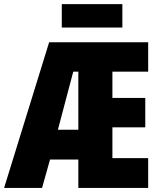

<svg xmlns="http://www.w3.org/2000/svg" viewBox="-25 -921 786 941"><path d="M701.2 0H358.9V-139.2H220.2L181.2 0H-4.9L215.8 -713.9H701.2V-569.8H525.9V-440.9H687V-296.9H525.9V-146H701.2ZM258.8 -285.2H358.9V-569.8H334ZM574.7 -900.9V-786.1H277.8V-900.9Z"/></svg>

Font: Open Sans Condensed ExtraBold
Style: Regular
Weight: 800
Width: 3
Designer: Monotype Design Team
Foundry: Monotype Imaging Inc.
Version: Version 3.000; ttfautohint (v1.8.4)